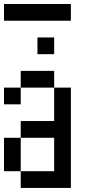

<svg xmlns="http://www.w3.org/2000/svg" viewBox="-20 -1020 457 957"><path d="M0 -166.7V-333.3H83.3V-166.7ZM0 -500V-583.3H83.3V-500ZM0 -916.7V-1000H333.3V-916.7ZM166.7 -750V-833.3H250V-750ZM333.3 -83.3H83.3V-166.7H250V-333.3H83.3V-416.7H250V-583.3H333.3ZM83.3 -583.3V-666.7H250V-583.3Z"/></svg>

Font: Galmuri11 Condensed
Style: Regular
Weight: 400
Width: 3
Designer: Lee Minseo (quiple)
Version: Version 2.399;hotconv 1.1.1;makeotfexe 2.6.0 DEVELOPMENT